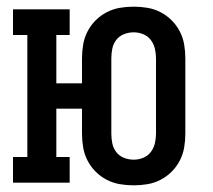

<svg xmlns="http://www.w3.org/2000/svg" viewBox="-20 -548 640 576"><path d="M381 8Q360 8 339.5 4.5Q319 1 300.5 -8.5Q282 -18 267 -33Q252 -48 242.5 -66.5Q233 -85 229.5 -105.5Q226 -126 226 -147V-222H149V-77H189V0H19V-77H62V-443H19V-520H189V-443H149V-298H226V-373Q226 -394 229.5 -414.5Q233 -435 242.5 -453.5Q252 -472 267 -487Q282 -502 300.5 -511.5Q319 -521 339.5 -524.5Q360 -528 381 -528Q402 -528 422.5 -524.5Q443 -521 461.5 -511.5Q480 -502 495 -487Q510 -472 519.5 -453.5Q529 -435 532.5 -414.5Q536 -394 536 -373V-147Q536 -126 532.5 -105.5Q529 -85 519.5 -66.5Q510 -48 495 -33Q480 -18 461.5 -8.5Q443 1 422.5 4.5Q402 8 381 8ZM381 -69Q396 -69 409.5 -74.5Q423 -80 432 -91.5Q441 -103 444.5 -117.5Q448 -132 448 -147V-373Q448 -388 444.5 -402.5Q441 -417 432 -428.5Q423 -440 409.5 -445.5Q396 -451 381 -451Q366 -451 352 -445.5Q338 -440 329 -428.5Q320 -417 317 -402.5Q314 -388 314 -373V-147Q314 -132 317 -117.5Q320 -103 329 -91.5Q338 -80 352 -74.5Q366 -69 381 -69Z"/></svg>

Font: Iosevka HT Medium Extended
Style: Regular
Weight: 500
Width: 7
Monospace: yes
Designer: Belleve Invis
Foundry: Belleve Invis
Version: Version 32.3.0; ttfautohint (v1.8.4)